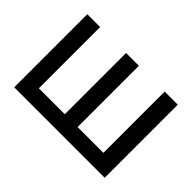

<svg xmlns="http://www.w3.org/2000/svg" viewBox="-99 -730 953 953"><g transform="rotate(45 377.5 -253.5)"><path d="M332 -510V-80H150V-510H60V3H695V-510H603V-80H422V-510Z"/></g></svg>

Font: Sawarabi Gothic
Style: Regular
Weight: 400
Designer: mshio (mshio@users.sourceforge.jp)
Version: Version 20141215